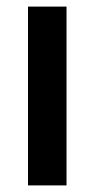

<svg xmlns="http://www.w3.org/2000/svg" viewBox="-20 -563 287 583"><path d="M182 0H65V-543H182Z"/></svg>

Font: Noto Sans Lao Looped Condensed SemiBold
Style: Regular
Weight: 600
Width: 3
Designer: Mark Frömberg, Ben Mitchell
Foundry: The Fontpad Ltd
Version: Version 1.002; ttfautohint (v1.8.4.7-5d5b)